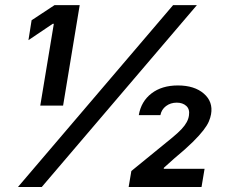

<svg xmlns="http://www.w3.org/2000/svg" viewBox="-20 -748 910 768"><path d="M298.8 -727.5 232.4 -325.7H141.1L195.3 -652.8H190.9L93.8 -587.4L106.4 -667L198.2 -727.5ZM51.8 0 672.4 -727.5H767.6L147 0ZM494.6 0 505.4 -64 669.4 -197.8Q692.4 -216.8 706.1 -231.4Q719.7 -246.1 726.8 -259.3Q733.9 -272.5 735.8 -286.1Q739.7 -311 725.3 -324.2Q710.9 -337.4 687 -337.4Q662.1 -337.4 644 -323.7Q626 -310.1 621.6 -287.6H535.2Q544.4 -342.3 585.9 -374.3Q627.4 -406.2 691.4 -406.2Q757.8 -406.2 795.4 -373.5Q833 -340.8 824.2 -291Q821.8 -277.3 815.4 -262.2Q809.1 -247.1 793.9 -227.3Q778.8 -207.5 751 -179.9Q723.1 -152.3 677.2 -114.3L635.7 -77.1L634.8 -72.8H798.3L786.1 0Z"/></svg>

Font: Inter SemiBold
Style: Italic
Weight: 600
Italic angle: -9.3988°
Designer: Rasmus Andersson
Foundry: rsms
Version: Version 4.001;git-66647c0bb